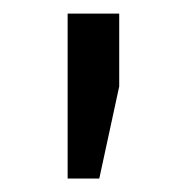

<svg xmlns="http://www.w3.org/2000/svg" viewBox="-20 -782 265 287"><path d="M158.2 -652.8 128.4 -515.1H81.1V-761.7H158.2Z"/></svg>

Font: TypoPRO Roboto Slab
Style: Regular
Weight: 400
Designer: Google
Version: Version 1.100263; 2013; ttfautohint (v0.94.20-1c74) -l 8 -r 